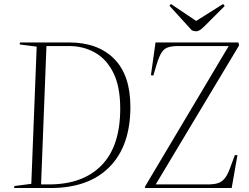

<svg xmlns="http://www.w3.org/2000/svg" viewBox="-20 -943 1250 963"><path d="M51 0 52 -10 137 -21 164 -709 79 -720 80 -730H327Q471 -730 552.5 -648Q634 -566 634 -407Q634 -212 529.5 -106Q425 0 234 0ZM186 -18H225Q396 -18 489.5 -114Q583 -210 583 -398Q583 -509 548.5 -578Q514 -647 456 -679.5Q398 -712 327 -712H213ZM1179 -715 761 -18H1020Q1052 -18 1072 -24Q1092 -30 1106.5 -47.5Q1121 -65 1133 -98L1158 -165H1171L1142 0H706L709 -10L1127 -712H872Q842 -712 822.5 -705.5Q803 -699 790.5 -679.5Q778 -660 766 -621L749 -564L737 -566L760 -730H1176ZM830 -914 837 -923 964 -838 1099 -923 1107 -913 1003 -809Q980 -786 964 -786Q952 -786 942 -791Z"/></svg>

Font: Display Extralight
Style: Italic
Weight: 200
Italic angle: -2°
Designer: Latin by Veronika Burian and Jose Scaglione. Greek by Irene Vlachou. Cyrillic by Vera Evstafieva
Foundry: TypeTogether
Version: Version 3.002